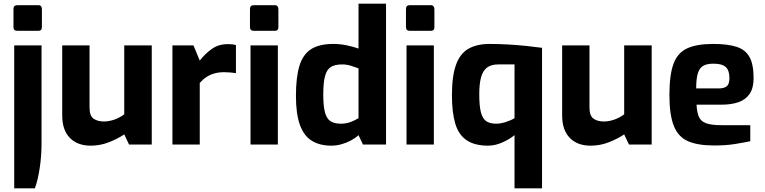

<svg xmlns="http://www.w3.org/2000/svg" viewBox="-20 -783 4142 1040"><path d="M74 -616Q53 -616 53 -636V-734Q53 -755 74 -755H188Q198 -755 202.5 -749Q207 -743 207 -734V-636Q207 -616 188 -616ZM57 237V-537H205V-4Q205 59 195.5 124.5Q186 190 169 237Z M471 6Q399 6 358 -36.5Q317 -79 317 -157V-537H465V-201Q465 -156 486.5 -140.5Q508 -125 543 -125Q571 -125 600.5 -135.5Q630 -146 653 -164V-537H802V0H679L653 -55Q617 -31 570 -12.5Q523 6 471 6Z M914 0V-537H1028L1062 -455Q1091 -492 1127.5 -518Q1164 -544 1214 -544Q1225 -544 1236.5 -543Q1248 -542 1258 -539V-387Q1243 -389 1226.5 -390.5Q1210 -392 1195 -392Q1166 -392 1142.5 -385.5Q1119 -379 1099.5 -366.5Q1080 -354 1062 -334V0Z M1355 -616Q1334 -616 1334 -636V-734Q1334 -755 1355 -755H1469Q1478 -755 1483 -749Q1488 -743 1488 -734V-636Q1488 -616 1469 -616ZM1337 0V-537H1485V0Z M1775 6Q1712 6 1669 -20.5Q1626 -47 1604.5 -106.5Q1583 -166 1583 -263Q1583 -363 1601.5 -425Q1620 -487 1664 -516Q1708 -545 1785 -545Q1822 -545 1858 -537.5Q1894 -530 1922 -520V-763H2071V0H1946L1922 -51Q1905 -35 1880.5 -22Q1856 -9 1829 -1.5Q1802 6 1775 6ZM1827 -113Q1857 -113 1881.5 -123Q1906 -133 1922 -143V-413Q1902 -420 1880 -427Q1858 -434 1833 -434Q1796 -434 1773.5 -421Q1751 -408 1741 -372.5Q1731 -337 1731 -270Q1731 -208 1740.5 -173.5Q1750 -139 1771 -126Q1792 -113 1827 -113Z M2200 -616Q2179 -616 2179 -636V-734Q2179 -755 2200 -755H2314Q2323 -755 2328 -749Q2333 -743 2333 -734V-636Q2333 -616 2314 -616ZM2182 0V-537H2330V0Z M2767 237V-51Q2739 -28 2700 -11Q2661 6 2624 6Q2551 6 2507.5 -23.5Q2464 -53 2446 -113.5Q2428 -174 2428 -268Q2428 -371 2450 -432Q2472 -493 2517.5 -519Q2563 -545 2633 -545Q2681 -545 2733 -542Q2785 -539 2832.5 -534Q2880 -529 2916 -524V237ZM2667 -113Q2691 -113 2719.5 -122Q2748 -131 2767 -143V-434H2678Q2640 -434 2617.5 -416.5Q2595 -399 2585.5 -363.5Q2576 -328 2576 -273Q2576 -209 2585 -174.5Q2594 -140 2614 -126.5Q2634 -113 2667 -113Z M3179 6Q3107 6 3066 -36.5Q3025 -79 3025 -157V-537H3173V-201Q3173 -156 3194.5 -140.5Q3216 -125 3251 -125Q3279 -125 3308.5 -135.5Q3338 -146 3361 -164V-537H3510V0H3387L3361 -55Q3325 -31 3278 -12.5Q3231 6 3179 6Z M3848 5Q3759 5 3706 -18.5Q3653 -42 3629.5 -102Q3606 -162 3606 -268Q3606 -377 3628 -437Q3650 -497 3702 -521Q3754 -545 3843 -545Q3923 -545 3971 -529Q4019 -513 4040.5 -473Q4062 -433 4062 -360Q4062 -306 4040.5 -274.5Q4019 -243 3980 -229.5Q3941 -216 3888 -216H3753Q3755 -175 3765.5 -150.5Q3776 -126 3804.5 -115.5Q3833 -105 3887 -105H4044V-18Q4005 -10 3958.5 -2.5Q3912 5 3848 5ZM3751 -304H3873Q3903 -304 3917 -316Q3931 -328 3931 -359Q3931 -388 3922 -405.5Q3913 -423 3894 -430.5Q3875 -438 3843 -438Q3809 -438 3789 -426.5Q3769 -415 3760 -386Q3751 -357 3751 -304Z"/></svg>

Font: Exo Thin
Style: Bold
Weight: 700
Version: Version 2.000